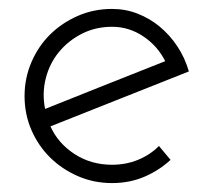

<svg xmlns="http://www.w3.org/2000/svg" viewBox="-20 -403 481 430"><path d="M231 -343Q194 -343 163.5 -327.5Q133 -312 112 -286.5Q91 -261 82.5 -227.5Q74 -194 81 -159Q148 -186 215 -212.5Q282 -239 350 -266Q333 -300 301 -321.5Q269 -343 231 -343ZM403 -243Q325 -212 248 -181.5Q171 -151 93 -120Q110 -82 147 -58Q184 -34 231 -34Q262 -34 289 -45Q316 -56 336 -76Q343 -68 349 -60.5Q355 -53 362 -45Q336 -21 303 -7Q270 7 231 7Q190 7 154.5 -8.5Q119 -24 92.5 -50Q66 -76 50.5 -111.5Q35 -147 35 -188Q35 -228 50.5 -264Q66 -300 92.5 -326Q119 -352 154.5 -367.5Q190 -383 231 -383Q261 -383 288 -372.5Q315 -362 337.5 -343.5Q360 -325 377 -299.5Q394 -274 403 -243Z"/></svg>

Font: Josefin Slab
Style: Regular
Weight: 400
Designer: Santiago Orozco
Foundry: Typemade
Version: Version 1.000